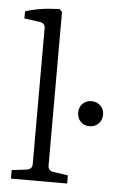

<svg xmlns="http://www.w3.org/2000/svg" viewBox="-49 -688 444 724"><g transform="rotate(5 172.5 -326.5)"><path d="M297.9 -222.7Q276.4 -222.7 263.7 -236.3Q251 -250 251 -270.5Q251 -291 264.2 -304.2Q277.3 -317.4 297.9 -317.4Q318.4 -317.4 332 -303.7Q345.2 -291 345.2 -270.5Q345.2 -250 332 -236.3Q318.8 -222.7 297.9 -222.7ZM157.2 -62Q157.2 -42 176.8 -39.1L232.9 -30.8V0H20V-32.2L76.2 -39.1Q97.2 -42 97.2 -61V-576.2Q97.2 -595.2 76.2 -598.1L18.1 -606V-632.8Q71.3 -650.9 147 -652.8L157.2 -643.1Z"/></g></svg>

Font: Yrsa-Light
Style: Regular
Weight: 300
Designer: Anna Giedrys (Yrsa+Rasa design), David Brezina (Yrsa art-direction, Rasa art-direction, design)
Foundry: Rosetta Type Foundry
Version: Version 1.001;PS 1.1;hotconv 1.0.88;makeotf.lib2.5.647800